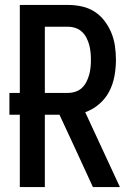

<svg xmlns="http://www.w3.org/2000/svg" viewBox="-20 -755 540 775"><path d="M60 0V-292H18V-380H60V-735H255Q283 -735 310.5 -729Q338 -723 361.5 -708Q385 -693 402 -670.5Q419 -648 429.5 -622.5Q440 -597 444 -569Q448 -541 448 -514Q448 -481 442 -448Q436 -415 421 -386Q406 -357 380.5 -335Q355 -313 324 -302L464 0H355L286 -150L220 -292H161V0ZM161 -380H255Q270 -380 285 -385Q300 -390 311 -400.5Q322 -411 329 -425Q336 -439 340 -453.5Q344 -468 345.5 -483Q347 -498 347 -514Q347 -529 345.5 -544Q344 -559 340 -574Q336 -589 329 -602.5Q322 -616 311 -626.5Q300 -637 285 -642Q270 -647 255 -647H161Z"/></svg>

Font: Iosevka SS18 Semibold
Style: Regular
Weight: 600
Monospace: yes
Designer: Belleve Invis
Foundry: Belleve Invis
Version: Version 25.1.1; ttfautohint (v1.8.4)